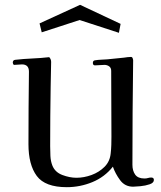

<svg xmlns="http://www.w3.org/2000/svg" viewBox="-20 -773 668 796"><path d="M618 -27Q618 -15 600.5 -9Q583 -3 562 -1Q541 1 532 1Q498 1 478 -26Q458 -53 448 -82Q414 -39 363 -18Q312 3 257 3Q167 3 132.5 -43.5Q98 -90 98 -175Q98 -250 98.5 -325.5Q99 -401 100 -476Q100 -506 71 -506Q63 -506 55 -505Q47 -504 39 -504Q36 -504 34.5 -507.5Q33 -511 33 -513Q33 -524 43 -525Q78 -529 113.5 -530.5Q149 -532 184 -536Q192 -528 192 -516Q192 -491 191 -465Q190 -439 190 -413Q189 -352 188.5 -290.5Q188 -229 188 -167Q188 -148 189 -126.5Q190 -105 197 -87Q208 -59 238.5 -47.5Q269 -36 297 -36Q328 -36 359.5 -47.5Q391 -59 413.5 -81.5Q436 -104 439 -138Q441 -155 441.5 -172.5Q442 -190 442 -207L441 -479Q441 -492 432.5 -498Q424 -504 413 -504Q403 -504 393.5 -503Q384 -502 374 -502Q365 -502 365 -512Q365 -522 374 -523Q386 -525 399 -525.5Q412 -526 425 -527L494 -534Q501 -535 508.5 -536Q516 -537 523 -537Q528 -537 530 -531.5Q532 -526 532 -523Q529 -306 529 -90Q529 -65 540.5 -49Q552 -33 579 -33Q587 -33 593.5 -35Q600 -37 607 -37Q618 -37 618 -27ZM480 -674 473 -637 310 -690 153 -639 144 -676 312 -753Z"/></svg>

Font: Kaisei Tokumin
Style: Regular
Weight: 400
Designer: Font-Kai, 金井和夫
Foundry: KAZUO KANAI
Version: Version 5.003